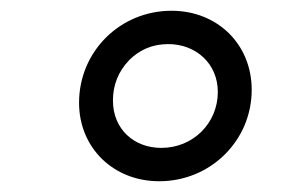

<svg xmlns="http://www.w3.org/2000/svg" viewBox="-20 -777 523 357"><path d="M276 -440C372 -440 448 -516 448 -610C448 -695 384 -757 299 -757C203 -757 127 -681 127 -586C127 -502 191 -440 276 -440ZM280 -502C229 -502 190 -537 190 -590C190 -619 200 -644 220 -665C240 -685 264 -695 293 -695C344 -695 385 -659 385 -606C385 -548 339 -502 280 -502Z"/></svg>

Font: Plus Jakarta Sans
Style: Italic
Weight: 400
Italic angle: -8°
Designer: Gumpita Rahayu
Foundry: Tokotype
Version: Version 2.071;gftools[0.9.30]